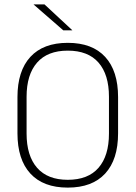

<svg xmlns="http://www.w3.org/2000/svg" viewBox="-20 -844 617 874"><path d="M288.5 10Q177 10 118.2 -54Q59.5 -118 59.5 -237V-402Q59.5 -521 118.2 -585Q177 -649 288.5 -649Q400 -649 458.8 -585Q517.5 -521 517.5 -402V-237Q517.5 -118 458.8 -54Q400 10 288.5 10ZM288.5 -25.5Q381 -25.5 428.5 -80.2Q476 -135 476 -236V-403.5Q476 -504.5 428.5 -559Q381 -613.5 288.5 -613.5Q196.5 -613.5 148.8 -559Q101 -504.5 101 -403.5V-236Q101 -135 148.8 -80.2Q196.5 -25.5 288.5 -25.5ZM182.5 -824 309 -706.5V-706H268L133.5 -823V-824Z"/></svg>

Font: Anek Telugu ExtraLight
Style: Regular
Weight: 250
Version: Version 1.003